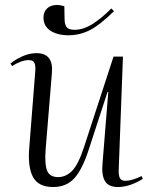

<svg xmlns="http://www.w3.org/2000/svg" viewBox="-20 -739 613 773"><path d="M22 -483Q41 -499 69.5 -512Q98 -525 127 -525Q196 -525 189 -445L164 -141Q159 -81 169 -53.5Q179 -26 214 -26Q246 -26 271 -52Q296 -78 319 -149L437 -511H475L458 -57Q457 -32 463 -21.5Q469 -11 485 -11Q510 -11 550 -30L555 -19Q534 -5 507 4.5Q480 14 455 14Q416 14 402 -11Q388 -36 393 -84L416 -369H413L339 -142Q312 -57 279.5 -21.5Q247 14 194 14Q134 14 112.5 -27Q91 -68 98 -147L122 -452Q124 -475 118.5 -486Q113 -497 96 -497Q79 -497 61.5 -490Q44 -483 29 -473ZM255 -597Q211 -597 183 -615.5Q155 -634 155 -668Q155 -691 169.5 -705Q184 -719 210 -719Q223 -719 239 -714L240 -663Q240 -640 248.5 -629.5Q257 -619 280 -619Q316 -619 353.5 -643Q391 -667 428 -705L439 -694Q382 -638 341.5 -617.5Q301 -597 255 -597Z"/></svg>

Font: Literata 72pt Light
Style: Italic
Weight: 300
Italic angle: -2°
Designer: Latin by Veronika Burian and Jose Scaglione. Greek by Irene Vlachou. Cyrillic by Vera Evstafieva
Foundry: TypeTogether
Version: Version 3.002